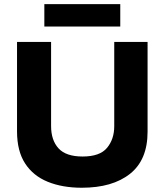

<svg xmlns="http://www.w3.org/2000/svg" viewBox="-20 -872 773 902"><path d="M364.2 10Q273.3 10 204.6 -17.9Q135.8 -45.8 97.9 -104.2Q60 -162.5 60 -255V-675H220V-280Q220 -213.3 255 -175Q290 -136.7 368.3 -136.7Q449.2 -136.7 482.9 -177.5Q516.7 -218.3 516.7 -279.2V-675H673.3V-253.3Q673.3 -120.8 590.8 -55.4Q508.3 10 364.2 10ZM188.3 -747.5V-852.5H545V-747.5Z"/></svg>

Font: Funnel Display ExtraBold
Style: Regular
Weight: 800
Designer: NORD ID, Kristian Moeller
Foundry: Dicotype
Version: Version 1.000